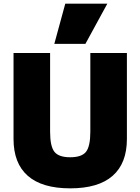

<svg xmlns="http://www.w3.org/2000/svg" viewBox="-20 -1020 768 1050"><path d="M364 10Q210 10 132 -58.5Q54 -127 54 -260V-730H254V-300Q254 -220 277.5 -190Q301 -160 364 -160Q427 -160 450.5 -190Q474 -220 474 -300V-730H674V-260Q674 -127 596 -58.5Q518 10 364 10ZM447 -780H277L337 -1000H567Z"/></svg>

Font: M PLUS 1 Black
Style: Regular
Weight: 900
Designer: Coji Morishita
Foundry: UNDERFOREST DESIGN
Version: Version 1.001